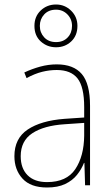

<svg xmlns="http://www.w3.org/2000/svg" viewBox="-20 -823 498 853"><path d="M232 -537Q307 -537 343.5 -494Q380 -451 380 -353V0H358L355 -99H353Q342 -71 322 -46Q302 -21 269.5 -5.5Q237 10 189 10Q116 10 80 -29.5Q44 -69 44 -129Q44 -208 103 -247.5Q162 -287 266 -295L354 -301V-347Q354 -437 324.5 -474.5Q295 -512 232 -512Q200 -512 167.5 -504Q135 -496 98 -476L88 -501Q122 -517 158.5 -527Q195 -537 232 -537ZM267 -271Q175 -265 123.5 -231Q72 -197 72 -129Q72 -75 102.5 -44.5Q133 -14 189 -14Q276 -14 314.5 -71.5Q353 -129 354 -220V-277ZM229 -613Q190 -613 161.5 -638.5Q133 -664 133 -708Q133 -750 161 -776.5Q189 -803 229 -803Q268 -803 296 -775.5Q324 -748 324 -708Q324 -665 296.5 -639Q269 -613 229 -613ZM229 -636Q261 -636 280.5 -656.5Q300 -677 300 -708Q300 -738 279.5 -759Q259 -780 229 -780Q196 -780 176.5 -759Q157 -738 157 -708Q157 -678 176.5 -657Q196 -636 229 -636Z"/></svg>

Font: Noto Sans Tamil SemiCondensed Thin
Style: Regular
Weight: 100
Width: 4
Designer: Jelle Bosma - Monotype Design Team
Foundry: Monotype Imaging Inc.
Version: Version 2.004; ttfautohint (v1.8.4.7-5d5b)